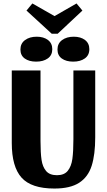

<svg xmlns="http://www.w3.org/2000/svg" viewBox="-20 -1067 619 1109"><path d="M294 22Q161 22 104.5 -41Q48 -104 48 -241V-660H214V-252Q214 -184 220 -143.5Q226 -103 246.5 -79Q267 -55 309 -55Q351 -55 371.5 -80.5Q392 -106 398 -149Q404 -192 404 -263V-660H530V-274Q530 -174 509.5 -109.5Q489 -45 437.5 -11.5Q386 22 294 22ZM279 -872 133 -1006 167 -1047 295 -974 422 -1047 456 -1006 313 -872ZM282 -783Q282 -748 256 -729.5Q230 -711 189 -711Q148 -711 123 -729Q98 -747 98 -781Q98 -816 124.5 -835.5Q151 -855 192 -855Q232 -855 257 -836Q282 -817 282 -783ZM496 -783Q496 -748 470 -729.5Q444 -711 403 -711Q362 -711 337 -729Q312 -747 312 -781Q312 -816 338.5 -835.5Q365 -855 406 -855Q446 -855 471 -836Q496 -817 496 -783Z"/></svg>

Font: Sansita
Style: Bold
Weight: 700
Designer: Pablo Cosgaya
Foundry: Omnibus-Type
Version: Version 1.006